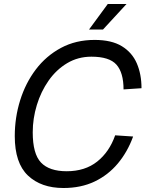

<svg xmlns="http://www.w3.org/2000/svg" viewBox="-20 -926 732 962"><path d="M298 16Q186 16 120 -46.5Q54 -109 54 -244Q54 -337 81 -423.5Q108 -510 159.5 -578Q211 -646 285.5 -686Q360 -726 454 -726Q539 -726 590.5 -694.5Q642 -663 665.5 -608.5Q689 -554 689 -484L599 -478Q599 -562 563.5 -602Q528 -642 438 -642Q371 -642 316.5 -609.5Q262 -577 223.5 -522Q185 -467 164.5 -399.5Q144 -332 144 -263Q144 -155 185.5 -111.5Q227 -68 314 -68Q406 -68 467 -116.5Q528 -165 557 -248L647 -242Q619 -165 570.5 -107Q522 -49 454 -16.5Q386 16 298 16ZM426 -778 520 -906H614L496 -778Z"/></svg>

Font: Geist Regular
Style: Italic
Weight: 400
Italic angle: -12°
Designer: Basement.studio, Andrés Briganti, Mateo Zaragoza
Foundry: Basement.studio, Vercel, Andrés Briganti, Guido Ferreyra, Mateo Zaragoza
Version: Version 1.500; ttfautohint (v1.8.4.7-5d5b)